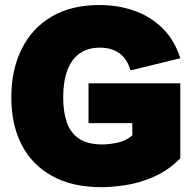

<svg xmlns="http://www.w3.org/2000/svg" viewBox="-20 -737 780 770"><path d="M387.7 13.7Q270.5 13.7 189.7 -30.8Q108.9 -75.2 67.1 -156Q25.4 -236.8 25.4 -346.7Q25.4 -456.5 66.7 -540Q107.9 -623.5 186.8 -670.2Q265.6 -716.8 378.4 -716.8Q454.1 -716.8 519 -693.8Q584 -670.9 631.8 -623.8Q679.7 -576.7 703.1 -503.4L503.4 -454.6Q489.7 -501.5 458.5 -523.7Q427.2 -545.9 380.9 -545.9Q332 -545.9 299.1 -522.5Q266.1 -499 249.8 -454.3Q233.4 -409.7 233.4 -345.2Q233.4 -290 247.6 -247.6Q261.7 -205.1 296.1 -181.4Q330.6 -157.7 391.1 -157.7Q417 -157.7 451.2 -164.8Q485.4 -171.9 510.7 -194.3V-290.5L590.8 -243.2H335V-402.8H703.1V-102.5Q654.8 -53.2 596.9 -28.1Q539.1 -2.9 483.9 5.4Q428.7 13.7 387.7 13.7Z"/></svg>

Font: Schibsted Grotesk Black
Style: Regular
Weight: 900
Designer: Bakken & Baeck AS, Henrik Kongsvoll
Foundry: Schibsted ASA
Version: Version 1.100;gftools[0.9.25]